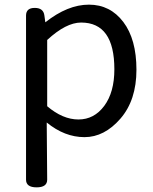

<svg xmlns="http://www.w3.org/2000/svg" viewBox="-20 -577 660 826"><path d="M183 196Q183 229 137.5 229Q92 229 92 196V-510Q92 -543 129.5 -543Q167 -543 171 -510L175 -481Q271 -557 362.5 -557Q454 -557 510.5 -482.5Q567 -408 567 -277Q567 -146 498 -66.5Q429 13 343.5 13Q258 13 181 -50ZM183 -120Q250 -63 317.5 -63Q385 -63 428.5 -121.5Q472 -180 472 -279Q472 -480 329 -480Q264 -480 183 -405Z"/></svg>

Font: Raw Maruko Gothic CJK TC
Style: Regular
Weight: 400
Version: Version 1.001